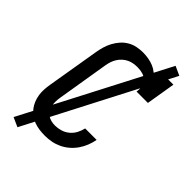

<svg xmlns="http://www.w3.org/2000/svg" viewBox="-261 -929 1123 1123"><g transform="rotate(45 300.0 -368.0)"><path d="M253 8Q230 8 207.5 5Q185 2 164 -5.5Q143 -13 125.5 -26Q108 -39 95 -55.5Q82 -72 73.5 -92.5Q65 -113 61.5 -135.5Q58 -158 59.5 -181Q61 -204 65 -227L119 -550Q123 -574 130 -598Q137 -622 149 -644.5Q161 -667 178.5 -687Q196 -707 218.5 -720Q241 -733 266 -738Q291 -743 315 -743Q338 -743 361 -739Q384 -735 404.5 -726.5Q425 -718 442 -703.5Q459 -689 470 -670L480 -735H574L544 -554H450Q454 -576 450 -597Q446 -618 432 -632.5Q418 -647 397.5 -653Q377 -659 355 -659Q339 -659 322 -656.5Q305 -654 289 -646.5Q273 -639 259.5 -627Q246 -615 236.5 -600Q227 -585 221.5 -569Q216 -553 213 -536L160 -214Q157 -197 156.5 -179.5Q156 -162 159 -146.5Q162 -131 170 -117Q178 -103 191 -93.5Q204 -84 220 -80Q236 -76 253 -76Q276 -76 299.5 -83Q323 -90 342.5 -106Q362 -122 373.5 -144Q385 -166 390 -189H485Q480 -162 470 -136.5Q460 -111 444 -87.5Q428 -64 406 -45Q384 -26 358.5 -14Q333 -2 306.5 3Q280 8 253 8ZM105 86 47 60 505 -822 562 -796Z"/></g></svg>

Font: Iosevka Etoile Medium Oblique
Style: Regular
Weight: 500
Italic angle: -9°
Designer: Belleve Invis
Foundry: Belleve Invis
Version: Version 15.5.2; ttfautohint (v1.8.4)